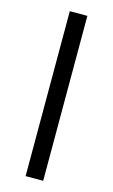

<svg xmlns="http://www.w3.org/2000/svg" viewBox="-112 -750 466 794"><g transform="rotate(15 121.5 -353.0)"><path d="M159.2 0H84V-706.1H159.2Z"/></g></svg>

Font: Pretendard GOV
Style: Regular
Weight: 400
Designer: Base glyphs from Inter by Rasmus Andersson; Hangeul glyphs from Noto Sans CJK(Source Han Sans) by Jang Soo-young and Kan
Foundry: Kil Hyung-jin
Version: Version 1.309